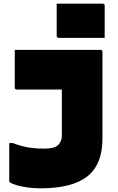

<svg xmlns="http://www.w3.org/2000/svg" viewBox="-20 -820 640 1040"><path d="M524 -550Q535 -550 535 -539V-69Q535 70 453.5 135Q372 200 199 200Q162 200 126.5 195Q91 190 66 182Q41 174 33 167Q30 164 30 159V-45H50Q91 -29 130 -22Q169 -15 221 -15Q243 -15 260.5 -18.5Q278 -22 291 -31Q302 -40 308.5 -54Q315 -68 315 -89V-335H71Q60 -335 60 -346V-550ZM287 -800H536Q547 -800 547 -789V-615H298Q287 -615 287 -626Z"/></svg>

Font: Recursive Mn Lnr St XBk
Style: Regular
Weight: 1000
Monospace: yes
Version: Version 1.079;hotconv 1.0.112;makeotfexe 2.5.65598; ttfautoh